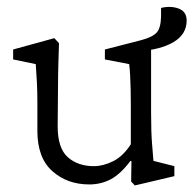

<svg xmlns="http://www.w3.org/2000/svg" viewBox="-20 -535 568 564"><path d="M376 9.8 365.2 -2 366.2 -61.5 363.3 -62.5Q334 -23.4 305.2 -8.3Q276.4 6.8 242.2 6.8Q177.7 6.8 133.8 -32.2Q89.8 -71.3 89.8 -150.4V-235.4Q89.8 -264.6 88.4 -292.5Q86.9 -320.3 85 -346.7L18.6 -360.4V-389.6L139.6 -422.9L153.3 -408.2Q152.3 -377.9 151.4 -345.7Q150.4 -313.5 150.4 -277.3L149.4 -164.1Q149.4 -99.6 179.2 -73.2Q209 -46.9 255.9 -46.9Q283.2 -46.9 312.5 -61.5Q341.8 -76.2 364.3 -111.3V-228.5Q364.3 -250 363.8 -272Q363.3 -293.9 362.3 -313.5Q361.3 -333 359.4 -346.7L288.1 -360.4V-389.6L394.5 -417Q427.7 -425.8 439.9 -439Q452.1 -452.1 453.1 -485.4V-511.7Q481.4 -518.6 504.9 -509.8Q528.3 -501 528.3 -474.6Q528.3 -434.6 490.2 -411.6Q452.1 -388.7 382.8 -383.8L423.8 -405.3V-207Q423.8 -144.5 426.8 -110.8Q429.7 -77.1 430.7 -62.5L492.2 -46.9V-17.6Z"/></svg>

Font: Crimson Pro Light
Style: Regular
Weight: 300
Designer: Jacques Le Bailly
Foundry: Baron von Fonthausen
Version: Version 1.003